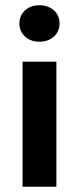

<svg xmlns="http://www.w3.org/2000/svg" viewBox="-20 -712 301 732"><path d="M66 0V-477H195V0ZM130 -553Q97 -553 75.5 -572.5Q54 -592 54 -623Q54 -653 75.5 -672.5Q97 -692 130 -692Q164 -692 185.5 -672.5Q207 -653 207 -623Q207 -592 185.5 -572.5Q164 -553 130 -553Z"/></svg>

Font: Narnoor
Style: Bold
Weight: 700
Designer: S. Sridhar Murthy
Foundry: SIL International
Version: Version 3.000